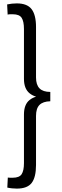

<svg xmlns="http://www.w3.org/2000/svg" viewBox="-20 -898 363 1130"><path d="M79 -878Q140 -878 166 -844Q192 -810 192 -739V-442Q192 -399 212.5 -378Q233 -357 276 -357V-302Q233 -301 212.5 -280.5Q192 -260 192 -216V73Q192 145 166.5 178.5Q141 212 79 212Q66 212 51 210.5Q36 209 23 206L26 147Q32 148 38.5 148Q45 148 55 148Q94 148 107.5 127Q121 106 121 62V-224Q121 -283 154 -309.5Q187 -336 245 -336V-322Q187 -322 154 -349Q121 -376 121 -434V-727Q121 -772 107.5 -793Q94 -814 56 -814Q45 -814 38.5 -814Q32 -814 25 -812L22 -872Q36 -875 50.5 -876.5Q65 -878 79 -878Z"/></svg>

Font: Yaldevi ExtraLight
Style: Regular
Weight: 400
Version: Version 1.100